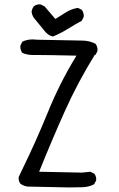

<svg xmlns="http://www.w3.org/2000/svg" viewBox="-20 -844 540 872"><path d="M129.4 -594.2H150.9Q195.3 -594.2 327.1 -591.3L323.2 -584.5Q250 -463.9 197.3 -334Q144.5 -204.1 82 -76.2L64.9 -40Q64.5 -37.6 64.5 -35.2Q64.5 -19.5 73.2 -9.3Q87.9 1.5 106 3.4L293.9 7.3Q325.2 7.3 354.5 6.3Q383.8 5.4 407.7 -7.3L416.5 -24.4Q417 -26.9 417 -29.3Q417 -44.9 408.2 -55.2L390.6 -64L352.5 -60.1L157.7 -64Q214.8 -206.1 273.9 -337.9Q333 -469.7 410.6 -595.2H414.1L422.4 -611.3Q422.9 -614.3 422.9 -616.7Q422.9 -632.8 414.1 -645Q386.2 -659.7 352.5 -659.7L149.9 -663.6Q138.7 -665 128.9 -665Q102.5 -665 81.5 -654.8L72.8 -637.7Q72.3 -634.8 72.3 -632.3Q72.3 -616.2 81.1 -604Q103 -594.2 129.4 -594.2ZM359.9 -766.6Q360.4 -769.5 360.4 -773.9Q360.4 -778.3 358.4 -785.4Q356.4 -792.5 351.6 -799.3L334 -808.1Q306.6 -804.2 282.5 -789.8Q258.3 -775.4 231.4 -757.8L182.6 -814.9L165 -823.7Q162.1 -824.2 157.7 -824.2Q153.3 -824.2 146.7 -822.3Q140.1 -820.3 133.8 -815.4Q125.5 -804.7 123.5 -791Q125.5 -774.9 134.3 -762.2L187 -698.2Q201.2 -682.1 220.2 -678.2Q254.4 -691.9 286.4 -711.9Q318.4 -731.9 351.1 -749.5Z"/></svg>

Font: Bakudai
Style: Light
Weight: 300
Version: Version 1.48